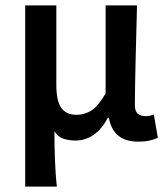

<svg xmlns="http://www.w3.org/2000/svg" viewBox="-20 -511 618 709"><path d="M73 178V-491H188V-198Q188 -139 206 -113Q224 -87 263 -87Q292 -87 317.5 -103Q343 -119 370 -166V-491H486Q485 -445 483.5 -395.5Q482 -346 481 -298Q480 -250 479 -205Q478 -160 478 -123Q478 -100 489 -91Q500 -82 518 -82Q524 -82 532 -83.5Q540 -85 548 -88L563 -2Q549 4 532.5 8Q516 12 490 12Q398 12 382 -76H378Q356 -34 325.5 -13Q295 8 259 8Q235 8 215 1.5Q195 -5 181 -26Q181 6 181.5 31.5Q182 57 183 80.5Q184 104 185.5 127.5Q187 151 190 178Z"/></svg>

Font: Giro Semibold
Style: Regular
Weight: 600
Designer: Paul D. Hunt
Foundry: Adobe Systems Incorporated
Version: Version 1.000;PS 1.0;hotconv 1.0.88;makeotf.lib2.5.647800